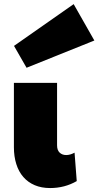

<svg xmlns="http://www.w3.org/2000/svg" viewBox="-20 -908 483 943"><path d="M48.8 -682.6 341.8 -887.7 443.4 -709 110.4 -575.2ZM356.9 -18.6Q297.9 15.6 226.1 15.6Q183.6 15.6 150.4 1.5Q117.2 -12.7 94.5 -38.8Q71.8 -64.9 60.1 -102.1Q48.3 -139.2 48.3 -184.6V-501H260.3V-194.3Q260.3 -170.4 272.9 -158.4Q285.6 -146.5 305.2 -146.5Q324.7 -146.5 346.2 -158.2Z"/></svg>

Font: Paytone One
Style: Regular
Weight: 400
Designer: vernon adams
Foundry: vernon adams
Version: 1.000